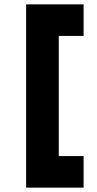

<svg xmlns="http://www.w3.org/2000/svg" viewBox="-20 -732 444 882"><path d="M100 130V-712H364V-567H250V-15H364V130Z"/></svg>

Font: Overpass Heavy
Style: Regular
Weight: 900
Designer: Delve Withrington, Thomas Jockin
Foundry: Delve Fonts
Version: Version 3.000;DELV;Overpass